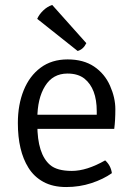

<svg xmlns="http://www.w3.org/2000/svg" viewBox="-20 -742 542 774"><path d="M440.5 -222.5H97V-279.5H370V-293.5Q370 -385 320.5 -425Q294.5 -445.5 252 -445.5Q193 -445.5 161.8 -395.2Q130.5 -345 130.5 -263V-239.5Q130.5 -121 182 -77Q210 -53 269.8 -53Q329.5 -53 404 -95.5Q427 -74.5 431 -44Q396.5 -19.5 348.5 -3.8Q300.5 12 246.8 12Q193 12 155 -8.8Q117 -29.5 94.5 -66Q52 -134 52 -246Q52 -320 75.5 -378Q99 -436 143.8 -469.2Q188.5 -502.5 252.5 -502.5Q316.5 -502.5 359.2 -473.8Q402 -445 423.5 -396.5Q445 -348 445 -302Q445 -256 440.5 -222.5ZM190.5 -722Q170.5 -715.5 154 -699.5Q137.5 -683.5 130 -666L293 -536.5Q316 -543 328 -568Z"/></svg>

Font: Signika-CLs Light
Style: CLs-Regular
Weight: 300
Version: Version 2.003;gftools[0.9.32]